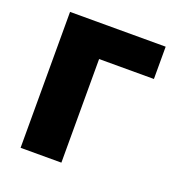

<svg xmlns="http://www.w3.org/2000/svg" viewBox="-103 -617 656 704"><g transform="rotate(20 225.5 -265.0)"><path d="M425.8 -404.3H211.9V0H52.7V-530.3H425.8Z"/></g></svg>

Font: Pretendard GOV ExtraBold
Style: Regular
Weight: 800
Designer: Base glyphs from Inter by Rasmus Andersson; Hangeul glyphs from Noto Sans CJK(Source Han Sans) by Jang Soo-young and Kan
Foundry: Kil Hyung-jin
Version: Version 1.309